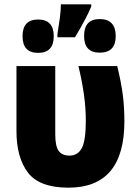

<svg xmlns="http://www.w3.org/2000/svg" viewBox="-20 -858 640 886"><path d="M261 -838Q261 -812 256 -774Q251 -736 245 -700V-686H326Q378 -772 401 -828V-838ZM368 -692Q368 -615 440 -615Q514 -615 514 -691Q514 -770 440 -770Q368 -770 368 -692ZM84 -691Q84 -614 156 -614Q228 -614 228 -691Q228 -768 156 -768Q84 -768 84 -691ZM554 -298Q554 -364 546.5 -421.5Q539 -479 521 -553H342Q359 -482 367.5 -420.5Q376 -359 376 -300Q376 -209 357.5 -174.5Q339 -140 301 -140Q266 -140 250.5 -162Q235 -184 235 -239V-553H56V-253Q56 -131 109 -61.5Q162 8 296 8Q554 8 554 -298Z"/></svg>

Font: Noto Sans UI SemiCondensed Black
Style: Regular
Weight: 900
Width: 4
Designer: Monotype Design Team
Foundry: Monotype Imaging Inc.
Version: 1.001